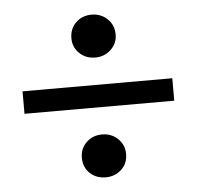

<svg xmlns="http://www.w3.org/2000/svg" viewBox="-42 -581 576 562"><g transform="rotate(-5 246.5 -300.0)"><path d="M247 -61Q219 -61 200.5 -78.5Q182 -96 182 -124Q182 -151 200.5 -169Q219 -187 247 -187Q274 -187 293 -169Q312 -151 312 -124Q312 -96 293 -78.5Q274 -61 247 -61ZM247 -413Q219 -413 200.5 -431Q182 -449 182 -475Q182 -503 200.5 -521Q219 -539 247 -539Q274 -539 293 -521Q312 -503 312 -475Q312 -449 293 -431Q274 -413 247 -413ZM466 -267H26V-333H466Z"/></g></svg>

Font: Lisu Bosa
Style: Bold
Weight: 700
Designer: David Morse, Annie Olsen, Victor Gaultney, Frank Grießhammer (Latin)
Foundry: SIL International
Version: Version 2.000